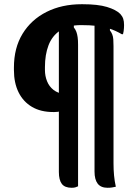

<svg xmlns="http://www.w3.org/2000/svg" viewBox="-20 -730 640 910"><path d="M364 -611Q303 -611 265 -585.5Q227 -560 210 -515.5Q193 -471 193 -412V-398Q193 -370 203 -345Q213 -320 233.5 -304Q254 -288 285 -284L292 -274V-214Q281 -207 268 -203Q255 -199 238 -199H232Q173 -199 131.5 -223.5Q90 -248 68 -292.5Q46 -337 46 -398V-410Q46 -503 87 -570Q128 -637 200.5 -673.5Q273 -710 367 -710H371Q444 -710 487 -697Q530 -684 550 -664Q560 -653 564 -641Q568 -629 568 -611Q568 -604 567.5 -597Q567 -590 566 -582.5Q565 -575 563 -568H557Q528 -585 498.5 -594.5Q469 -604 437 -607.5Q405 -611 364 -611ZM330 -648V-600Q338 -590 342 -579Q346 -568 348 -553.5Q350 -539 350 -518Q350 -434 350 -348.5Q350 -263 350 -178.5Q350 -94 350 -10.5Q350 73 350 153Q344 156 337 158Q330 160 320 160Q287 160 273 141.5Q259 123 259 85Q259 43 259 -15.5Q259 -74 259 -142Q259 -210 259 -281Q259 -352 259 -420Q259 -488 259 -547Q259 -606 259 -648ZM501 -644V-586Q508 -577 512 -567Q516 -557 517 -543.5Q518 -530 518 -511Q518 -446 518 -377Q518 -308 518 -237Q518 -166 518 -95.5Q518 -25 518 44Q518 74 520.5 101Q523 128 529 155Q520 157 511 158.5Q502 160 490 160Q458 160 443 140.5Q428 121 428 83Q428 27 428 -41Q428 -109 428 -184Q428 -259 428 -337.5Q428 -416 428 -493.5Q428 -571 428 -644Z"/></svg>

Font: Recursive Casual Medium
Style: Regular
Weight: 500
Version: Version 1.047